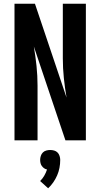

<svg xmlns="http://www.w3.org/2000/svg" viewBox="-20 -755 540 1033"><path d="M58 0V-735H168L338 -230Q329 -282 323.5 -335Q318 -388 318 -441V-735H442V0H332L162 -505Q171 -453 176.5 -400Q182 -347 182 -294V0ZM239 258 196 219Q209 206 218 190.5Q227 175 233 157Q224 155 217 150Q210 145 205 138Q200 131 198 122.5Q196 114 196 105Q196 95 199.5 84Q203 73 210.5 65.5Q218 58 228.5 55Q239 52 250 52Q261 52 271.5 55Q282 58 289.5 65.5Q297 73 300.5 84Q304 95 304 105Q304 127 300 148Q296 169 287.5 188.5Q279 208 267 225.5Q255 243 239 258Z"/></svg>

Font: Iosevka SS18 Extrabold
Style: Regular
Weight: 800
Monospace: yes
Designer: Belleve Invis
Foundry: Belleve Invis
Version: Version 25.1.1; ttfautohint (v1.8.4)